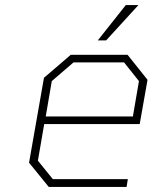

<svg xmlns="http://www.w3.org/2000/svg" viewBox="-20 -740 608 760"><path d="M367 -580 478 -720H528L400 -580ZM173 0 95 -96 154 -432 260 -523H485L564 -424L533 -249H155L130 -104L189 -31H486L481 0ZM161 -279H506L530 -419L471 -493H271L185 -419Z"/></svg>

Font: Tomorrow ExtraLight
Style: Italic
Weight: 275
Italic angle: -10°
Designer: Tony de Marco, Monica Rizzolli
Foundry: Just in Type
Version: Version 2.002